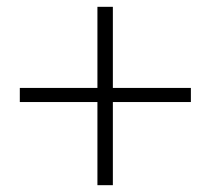

<svg xmlns="http://www.w3.org/2000/svg" viewBox="-20 -640 620 566"><path d="M267.2 -94.1V-619.9H312.7V-94.1ZM542.7 -339.2H38.4V-380.8H542.7Z"/></svg>

Font: Early Summer Mincho VF
Style: Regular
Weight: 250
Designer: GuiWonder
Version: Version 1.002